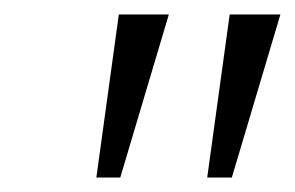

<svg xmlns="http://www.w3.org/2000/svg" viewBox="-20 -734 407 265"><path d="M113 -489 144 -714H213L146 -489ZM266 -489 297 -714H367L300 -489Z"/></svg>

Font: Noto Serif Tamil SemiCondensed Light
Style: Italic
Weight: 300
Width: 4
Italic angle: -12°
Designer: Indian Type Foundry, Tom Grace, and the Monotype Design Team
Foundry: Monotype Imaging Inc.
Version: Version 2.003; ttfautohint (v1.8.4.7-5d5b)